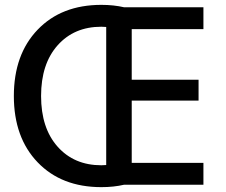

<svg xmlns="http://www.w3.org/2000/svg" viewBox="-20 -760 929 790"><path d="M397 -740Q448 -740 491 -730H817V-640H522V-432H797V-346H522V-90H817V0H491Q448 10 397 10Q233 10 135 -92Q37 -194 37 -365Q37 -536 135 -638Q233 -740 397 -740ZM417 -81V-649Q414 -649 407 -649.5Q400 -650 397 -650Q285 -650 217 -573.5Q149 -497 149 -365Q149 -233 217 -156.5Q285 -80 397 -80Q400 -80 407 -80.5Q414 -81 417 -81Z"/></svg>

Font: M PLUS 1p Medium
Style: Regular
Weight: 500
Version: Version 1.062